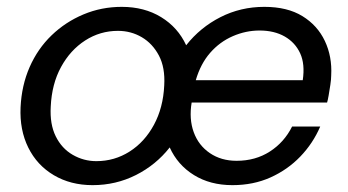

<svg xmlns="http://www.w3.org/2000/svg" viewBox="-20 -528 1015 560"><path d="M250 12Q186 12 137 -17Q88 -46 62.5 -97.5Q37 -149 40 -215Q43 -279 66.5 -332.5Q90 -386 130.5 -425Q171 -464 223.5 -486Q276 -508 335 -508Q401 -508 450 -478Q499 -448 523 -396Q564 -448 623 -478Q682 -508 751 -508Q818 -508 862 -481Q906 -454 927.5 -408.5Q949 -363 946 -308Q946 -297 943.5 -280.5Q941 -264 938.5 -249.5Q936 -235 934 -229H539Q531 -181 545 -142.5Q559 -104 592 -81.5Q625 -59 670 -59Q725 -59 767 -86Q809 -113 832 -159H914Q893 -110 856 -71.5Q819 -33 769 -10.5Q719 12 658 12Q593 12 545.5 -17.5Q498 -47 475 -98Q435 -47 376.5 -17.5Q318 12 250 12ZM261 -58Q314 -58 358 -86Q402 -114 429 -164Q456 -214 459 -279Q462 -331 443.5 -366Q425 -401 393.5 -419.5Q362 -438 324 -438Q272 -438 228.5 -410Q185 -382 158 -332.5Q131 -283 128 -217Q125 -166 142.5 -130.5Q160 -95 192 -76.5Q224 -58 261 -58ZM551 -294H863Q870 -341 855.5 -372.5Q841 -404 810.5 -421.5Q780 -439 737 -439Q697 -439 659 -422.5Q621 -406 593 -374Q565 -342 551 -294Z"/></svg>

Font: DM Sans 28pt
Style: Italic
Weight: 400
Italic angle: -10°
Version: Version 4.004;gftools[0.9.30]